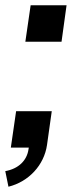

<svg xmlns="http://www.w3.org/2000/svg" viewBox="-26 -559 288 727"><path d="M-6 89 6 148C83 129 141 66 152 -10L170 -138H35L15 0H83L82 6C76 49 44 80 -6 89ZM70 -401H207L226 -539H90Z"/></svg>

Font: Ronzino Medium
Style: Italic
Weight: 500
Italic angle: -7.99998°
Designer: Nunzio Mazzaferro
Foundry: Collletttivo
Version: Version 1.000;Glyphs 3.3 (3337)